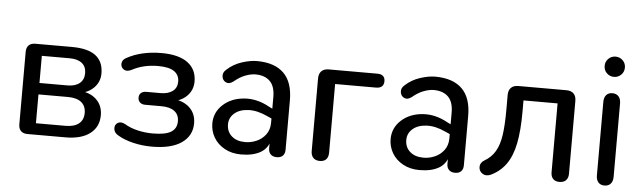

<svg xmlns="http://www.w3.org/2000/svg" viewBox="-46 -857 3447 1032"><g transform="rotate(5 1678.0 -340.5)"><path d="M77.3 -48.2V-439Q77.3 -462.2 89.8 -474.7Q102.3 -487.1 125.5 -487.1H322.3Q409.4 -487.1 451.3 -454.8Q493.2 -422.5 493.2 -359.1Q493.2 -312.8 461.1 -280.9Q429.1 -249 376.7 -243.1V-256.4Q438.8 -253.9 474.1 -220.8Q509.5 -187.8 509.5 -135.1Q509.5 -71.9 462.6 -35.9Q415.8 0 330.3 0H125.5Q102.3 0 89.8 -12.5Q77.3 -24.9 77.3 -48.2ZM422 -139.5Q422 -177.4 396.9 -197.4Q371.9 -217.3 324.9 -217.3H165.7V-61.7H324.9Q371.9 -61.7 396.9 -81.7Q422 -101.7 422 -139.5ZM405.7 -352.9Q405.7 -388.1 382.2 -406.8Q358.6 -425.4 316.3 -425.4H165.7V-279H316.3Q358.6 -279 382.2 -298.3Q405.7 -317.6 405.7 -352.9Z M612.5 -34.8Q590.3 -47.3 588.1 -68.7Q586 -90.1 602.6 -101Q619.3 -111.9 643.5 -98.8Q674.5 -80.1 714.4 -70.9Q754.3 -61.7 795.3 -61.7Q863.9 -61.7 894.4 -80.6Q924.9 -99.5 924.9 -138.9Q924.9 -174.2 900.1 -193Q875.4 -211.7 829.7 -211.7H742.2Q724 -211.7 713.6 -221.4Q703.2 -231.1 703.2 -247.3Q703.2 -263.4 713.6 -272.5Q724 -281.5 742.2 -281.5H819.2Q860.1 -281.5 884.1 -299.8Q908 -318 908 -351Q908 -386.6 880.4 -406Q852.7 -425.4 792.9 -425.4Q714.2 -425.4 651.7 -391.7Q627.3 -379.8 610.8 -390.6Q594.4 -401.4 595.7 -421.7Q597.1 -442 618.5 -453.2Q697.2 -496.4 806 -496.4Q898.6 -496.4 947 -460.6Q995.5 -424.8 995.5 -359.1Q995.5 -312.8 963.7 -280.9Q932 -249 879.6 -243.1V-256.4Q940.5 -253.9 976.6 -221.1Q1012.7 -188.4 1012.7 -135.1Q1012.7 -68.3 957.3 -29.5Q901.9 9.3 797.2 9.3Q745 9.3 696.2 -2.3Q647.3 -13.9 612.5 -34.8Z M1110.2 -145Q1111 -204.3 1155.5 -245.1Q1200.1 -285.9 1268.8 -291.7Q1337.6 -297.5 1405.2 -260L1438.5 -243.2L1435.5 -192.6L1399.2 -208.8Q1344.3 -234.2 1297.2 -232Q1250 -229.8 1222.2 -205.8Q1194.5 -181.7 1194.5 -146.1Q1194.5 -106.9 1221.4 -82.9Q1248.3 -58.8 1295.3 -58.8Q1325.8 -58.8 1355.3 -71.5Q1384.9 -84.1 1404.7 -110.3Q1424.6 -136.6 1424.6 -174.7V-313.7Q1424.6 -370.2 1397.5 -397.8Q1370.4 -425.3 1320.4 -426.1Q1295.7 -426.4 1265.2 -415.1Q1234.8 -403.8 1204.1 -378.1Q1182 -361.1 1163.7 -369.8Q1145.4 -378.6 1142.9 -400.1Q1140.4 -421.7 1160 -437.7Q1193.8 -469 1239.5 -483.8Q1285.1 -498.6 1322.1 -498.3Q1416.8 -497.5 1465.8 -449.1Q1514.8 -400.7 1514.8 -303.1V-36.7Q1514.8 -16.3 1503.6 -4.5Q1492.3 7.3 1471 7.3Q1449.7 7.3 1438 -4.4Q1426.2 -16 1426.2 -36V-88.9H1435.3Q1422.8 -36 1381.9 -13.2Q1341 9.6 1277.9 9.3Q1228 9.3 1189.5 -11.9Q1151 -33 1130.4 -68.3Q1109.9 -103.6 1110.2 -145Z M1655.3 -42.8V-433.9Q1655.3 -459.5 1669.2 -473.3Q1683 -487.1 1708.5 -487.1H1970.6Q1991.3 -487.1 2001.7 -477.8Q2012.1 -468.4 2012.1 -449.7Q2012.1 -431.3 2001.4 -421.6Q1990.7 -411.9 1970.6 -411.9H1749.3V-42.8Q1749.3 -18.3 1737.6 -5.5Q1725.8 7.3 1703 7.3Q1680.1 7.3 1667.7 -5.8Q1655.3 -18.8 1655.3 -42.8Z M2072.2 -145Q2073 -204.3 2117.5 -245.1Q2162.1 -285.9 2230.8 -291.7Q2299.6 -297.5 2367.2 -260L2400.5 -243.2L2397.5 -192.6L2361.2 -208.8Q2306.3 -234.2 2259.2 -232Q2212 -229.8 2184.2 -205.8Q2156.5 -181.7 2156.5 -146.1Q2156.5 -106.9 2183.4 -82.9Q2210.3 -58.8 2257.3 -58.8Q2287.8 -58.8 2317.3 -71.5Q2346.9 -84.1 2366.7 -110.3Q2386.6 -136.6 2386.6 -174.7V-313.7Q2386.6 -370.2 2359.5 -397.8Q2332.4 -425.3 2282.4 -426.1Q2257.7 -426.4 2227.2 -415.1Q2196.8 -403.8 2166.1 -378.1Q2144 -361.1 2125.7 -369.8Q2107.4 -378.6 2104.9 -400.1Q2102.4 -421.7 2122 -437.7Q2155.8 -469 2201.5 -483.8Q2247.1 -498.6 2284.1 -498.3Q2378.8 -497.5 2427.8 -449.1Q2476.8 -400.7 2476.8 -303.1V-36.7Q2476.8 -16.3 2465.6 -4.5Q2454.3 7.3 2433 7.3Q2411.7 7.3 2400 -4.4Q2388.2 -16 2388.2 -36V-88.9H2397.3Q2384.8 -36 2343.9 -13.2Q2303 9.6 2239.9 9.3Q2190 9.3 2151.5 -11.9Q2113 -33 2092.4 -68.3Q2071.9 -103.6 2072.2 -145Z M2949.6 -41.1V-412.3H2765.7V-351.9Q2765.7 -249 2751.8 -180Q2738 -111 2706.9 -67.1Q2675.9 -23.1 2624.7 1.1Q2599.3 12.1 2580.2 -0.8Q2561.1 -13.7 2561.4 -36.6Q2561.7 -59.5 2585.6 -73.3Q2621.7 -94.2 2642.1 -129Q2662.5 -163.7 2670.4 -217.2Q2678.3 -270.7 2678.3 -354.8V-433.9Q2678.3 -459.7 2692.1 -473.4Q2705.8 -487.1 2731.5 -487.1H2990.4Q3016.2 -487.1 3029.9 -473.4Q3043.6 -459.7 3043.6 -433.9V-41.1Q3043.6 -17.9 3031.2 -5.3Q3018.8 7.3 2996.3 7.3Q2973.7 7.3 2961.7 -5.3Q2949.6 -17.9 2949.6 -41.1Z M3193.8 -45.3V-441.1Q3193.8 -465.9 3205.6 -479.2Q3217.3 -492.6 3238.6 -492.6Q3259.9 -492.6 3272 -479.2Q3284.1 -465.9 3284.1 -441.1V-45.3Q3284.1 -21.2 3272 -7.8Q3259.9 5.5 3238.6 5.5Q3217.3 5.5 3205.6 -8Q3193.8 -21.5 3193.8 -45.3ZM3184 -635.4Q3184 -658.8 3200.1 -674.4Q3216.1 -690 3238.7 -690Q3261.2 -690 3277.2 -674.4Q3293.3 -658.8 3293.3 -635.4Q3293.3 -612 3277.2 -596.3Q3261.2 -580.7 3238.7 -580.7Q3216.1 -580.7 3200.1 -596.3Q3184 -612 3184 -635.4Z"/></g></svg>

Font: SN Pro Thin
Style: Regular
Weight: 200
Designer: Tobias Whetton
Foundry: Supernotes
Version: Version 1.003;Glyphs 3.3 (3324)